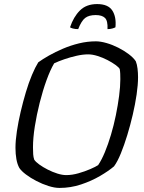

<svg xmlns="http://www.w3.org/2000/svg" viewBox="-20 -923 708 943"><path d="M272 0Q248 0 218 -9.5Q188 -19 159 -34Q130 -49 107.5 -66Q85 -83 75 -98Q65 -116 60.5 -141.5Q56 -167 56 -197Q56 -233 63 -279Q70 -325 81.5 -374Q93 -423 107 -470Q121 -517 137 -555Q153 -593 168 -617Q190 -633 221 -650.5Q252 -668 289.5 -684Q327 -700 368 -710Q409 -720 451 -720Q474 -720 503.5 -711.5Q533 -703 561.5 -688.5Q590 -674 613 -656.5Q636 -639 647 -622Q653 -607 655.5 -586Q658 -565 658 -544Q658 -507 651 -459Q644 -411 632 -359.5Q620 -308 605 -259Q590 -210 573.5 -169.5Q557 -129 540 -106Q513 -83 471 -58.5Q429 -34 378 -17Q327 0 272 0ZM305 -63Q334 -63 365.5 -72Q397 -81 423.5 -92.5Q450 -104 462 -112Q479 -137 495 -175.5Q511 -214 525 -261Q539 -308 549 -357Q559 -406 565 -452Q571 -498 571 -534Q571 -548 570.5 -560.5Q570 -573 568 -584Q564 -592 547.5 -604Q531 -616 508 -628Q485 -640 459.5 -648Q434 -656 413 -656Q387 -656 356 -649Q325 -642 296 -632Q267 -622 246 -612Q227 -580 208.5 -529Q190 -478 175 -418.5Q160 -359 151 -302Q142 -245 142 -199Q142 -180 143 -165.5Q144 -151 148 -139Q155 -128 173 -115Q191 -102 214.5 -90Q238 -78 262 -70.5Q286 -63 305 -63ZM364 -780Q349 -780 338 -783Q327 -786 324 -789Q341 -840 372.5 -871.5Q404 -903 457 -903Q511 -903 531.5 -871.5Q552 -840 547 -789Q542 -786 531.5 -783Q521 -780 508 -780Q510 -821 495.5 -835Q481 -849 450 -849Q417 -849 398.5 -835Q380 -821 364 -780Z"/></svg>

Font: Texturina 12pt Light
Style: Italic
Weight: 300
Italic angle: -11°
Designer: Guillermo Torres Carreño
Foundry: Omnibus-Type
Version: Version 1.002